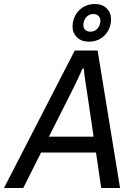

<svg xmlns="http://www.w3.org/2000/svg" viewBox="-55 -938 675 958"><path d="M-35 0 318 -686H432L544 0H450L424 -177H150L61 0ZM189 -256H412L380 -473Q378 -486 375.5 -502Q373 -518 370.5 -535Q368 -552 366 -567.5Q364 -583 363 -596H357Q349 -578 338 -554.5Q327 -531 316 -508.5Q305 -486 298 -472ZM388 -730Q352 -730 329.5 -751.5Q307 -773 307 -806Q307 -837 321.5 -862.5Q336 -888 361 -903Q386 -918 418 -918Q455 -918 477 -896.5Q499 -875 499 -842Q499 -811 485 -785.5Q471 -760 446 -745Q421 -730 388 -730ZM395 -780Q411 -780 422 -787.5Q433 -795 439.5 -807.5Q446 -820 446 -834Q446 -849 436.5 -858.5Q427 -868 411 -868Q396 -868 385 -860.5Q374 -853 367.5 -840Q361 -827 361 -812Q361 -798 370.5 -789Q380 -780 395 -780Z"/></svg>

Font: Archivo SemiCondensed
Style: Italic
Weight: 400
Width: 4
Italic angle: -10°
Designer: Hector Gatti
Foundry: Omnibus-Type
Version: Version 2.001